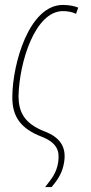

<svg xmlns="http://www.w3.org/2000/svg" viewBox="-20 -556 367 778"><path d="M163 202H189C217 169 234 141 240 100C249 42 226 2 162 -23C76 -56 56 -104 55 -165C58 -307 123 -511 235 -511C252 -511 272 -508 288 -500L297 -525C282 -532 257 -536 235 -536C97 -536 31 -296 30 -166C28 -79 69 -33 149 -2C212 23 222 56 216 100C209 148 186 171 163 202Z"/></svg>

Font: Noto Sans ExtraCondensed Thin
Style: Italic
Weight: 100
Width: 2
Italic angle: -12°
Designer: Monotype Design Team
Foundry: Monotype Imaging Inc.
Version: Version 2.013